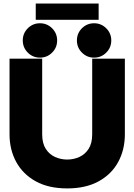

<svg xmlns="http://www.w3.org/2000/svg" viewBox="-20 -1056 764 1091"><path d="M219.7 -722.7V-293Q219.7 -241.7 240 -210.2Q260.3 -178.7 292.7 -164.1Q325.2 -149.4 361.8 -149.4Q398.4 -149.4 430.9 -164.1Q463.4 -178.7 483.6 -210.2Q503.9 -241.7 503.9 -293V-722.7H689.5V-293Q689.5 -205.1 651.6 -135.5Q613.8 -65.9 540.5 -25.6Q467.3 14.6 361.8 14.6Q256.3 14.6 183.3 -25.6Q110.4 -65.9 72.3 -135.5Q34.2 -205.1 34.2 -293V-722.7ZM417 -826.2Q417 -866.7 445.6 -895.3Q474.1 -923.8 514.6 -923.8Q555.2 -923.8 583.7 -895.3Q612.3 -866.7 612.3 -826.2Q612.3 -785.6 583.7 -757.1Q555.2 -728.5 514.6 -728.5Q474.1 -728.5 445.6 -757.1Q417 -785.6 417 -826.2ZM109.4 -826.2Q109.4 -866.7 137.9 -895.3Q166.5 -923.8 207 -923.8Q247.6 -923.8 276.1 -895.3Q304.7 -866.7 304.7 -826.2Q304.7 -785.6 276.1 -757.1Q247.6 -728.5 207 -728.5Q166.5 -728.5 137.9 -757.1Q109.4 -785.6 109.4 -826.2ZM183.1 -943.4V-1036.1H540.5V-943.4Z"/></svg>

Font: Giphurs Black
Style: Regular
Weight: 900
Version: Version 0.920; ttfautohint (v1.8.4.7-5d5b)